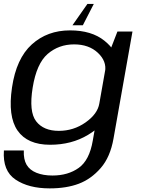

<svg xmlns="http://www.w3.org/2000/svg" viewBox="-29 -756 748 1008"><path d="M232 233Q320 233 384.8 208.5Q449.5 184 499.8 126.2Q550 68.5 567 -29L666.5 -590.5H587.5L535.5 -456.5L458 -17.5Q440.5 85.5 384.2 125.5Q328 165.5 246.5 165.5Q198 165.5 162.5 151.2Q127 137 110.5 108.8Q94 80.5 96 34H-8.5Q-16 141 52.8 187Q121.5 233 232 233ZM234 4Q347 4 433.2 -48Q519.5 -100 528.5 -153L492.5 -213Q483.5 -158 420.5 -113.5Q357.5 -69 280 -69Q199.5 -69 160.8 -119.2Q122 -169.5 142.5 -296Q163 -422.5 221.2 -472.8Q279.5 -523 360 -523Q437.5 -523 484.8 -478.8Q532 -434.5 522.5 -380L578 -435.5Q587 -487.5 519.5 -542Q452 -596.5 338.5 -596.5Q219.5 -596.5 138 -522.8Q56.5 -449 34 -296.5Q11.5 -145 63.2 -70.5Q115 4 234 4ZM351.5 -623.5H406L463.5 -735.5H430Z"/></svg>

Font: Anybody SemiExpanded
Style: Italic
Weight: 400
Width: 6
Italic angle: -10°
Version: Version 1.113;gftools[0.9.25]